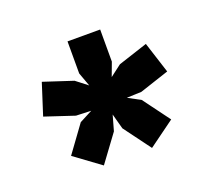

<svg xmlns="http://www.w3.org/2000/svg" viewBox="-84 -827 720 653"><g transform="rotate(-20 276.0 -500.5)"><path d="M189 -280.8 95.2 -349.6 165.4 -446 212.2 -470.4 157.6 -472.4 51.6 -507.6 87.8 -620.4 193.8 -585.6 235.2 -553.6 217 -603.6V-719.6H335.2V-603.6L316.8 -554.2L358 -585.6L464.4 -620.4L500.6 -507.6L394.2 -472.4L341 -470.4L386.2 -446L457.6 -349.6L363.2 -280.8L291.2 -378L276.2 -433.4L260.6 -378Z"/></g></svg>

Font: Overpass
Style: Regular
Weight: 400
Designer: Delve Withrington, Dave Bailey, Thomas Jockin
Foundry: Delve Fonts LLC
Version: Version 4.000